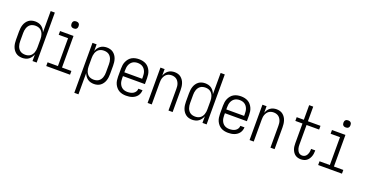

<svg xmlns="http://www.w3.org/2000/svg" viewBox="-37 -1587 5075 2654"><g transform="rotate(20 2500.0 -260.0)"><path d="M223 8Q198 8 173.5 1.5Q149 -5 129 -20Q109 -35 94.5 -56Q80 -77 72 -101Q64 -125 61 -150Q58 -175 58 -200V-320Q58 -345 61 -370Q64 -395 72 -419Q80 -443 94.5 -464Q109 -485 129 -500Q149 -515 173.5 -521.5Q198 -528 223 -528Q248 -528 272.5 -521.5Q297 -515 316.5 -500.5Q336 -486 350.5 -465.5Q365 -445 373 -422V-735H434V0H373V-98Q365 -75 350.5 -54.5Q336 -34 316.5 -19.5Q297 -5 272.5 1.5Q248 8 223 8ZM246 -47Q265 -47 283.5 -51.5Q302 -56 317.5 -66.5Q333 -77 344 -92.5Q355 -108 361.5 -126Q368 -144 370.5 -162.5Q373 -181 373 -200V-320Q373 -339 370.5 -357.5Q368 -376 361.5 -394Q355 -412 344 -427.5Q333 -443 317.5 -453.5Q302 -464 283.5 -468.5Q265 -473 246 -473Q227 -473 208.5 -468.5Q190 -464 174.5 -453.5Q159 -443 148 -427.5Q137 -412 130.5 -394Q124 -376 121.5 -357.5Q119 -339 119 -320V-200Q119 -181 121.5 -162.5Q124 -144 130.5 -126Q137 -108 148 -92.5Q159 -77 174.5 -66.5Q190 -56 208.5 -51.5Q227 -47 246 -47Z M575 0V-55H727V-465H589V-520H787V-55H925V0ZM755 -618Q744 -618 734 -621Q724 -624 716.5 -631.5Q709 -639 706 -649Q703 -659 703 -670Q703 -681 706 -691Q709 -701 716.5 -708.5Q724 -716 734 -719Q744 -722 755 -722Q766 -722 776 -719Q786 -716 793.5 -708.5Q801 -701 804 -691Q807 -681 807 -670Q807 -659 804 -649Q801 -639 793.5 -631.5Q786 -624 776 -621Q766 -618 755 -618Z M1066 215V-520H1127V-422Q1135 -445 1149.5 -465.5Q1164 -486 1183.5 -500.5Q1203 -515 1227.5 -521.5Q1252 -528 1277 -528Q1302 -528 1326.5 -521.5Q1351 -515 1371 -500Q1391 -485 1405.5 -464Q1420 -443 1428 -419Q1436 -395 1439 -370Q1442 -345 1442 -320V-200Q1442 -175 1439 -150Q1436 -125 1428 -101Q1420 -77 1405.5 -56Q1391 -35 1371 -20Q1351 -5 1326.5 1.5Q1302 8 1277 8Q1252 8 1227.5 1.5Q1203 -5 1183.5 -19.5Q1164 -34 1149.5 -54.5Q1135 -75 1127 -98V215ZM1254 -47Q1273 -47 1291.5 -51.5Q1310 -56 1325.5 -66.5Q1341 -77 1352 -92.5Q1363 -108 1369.5 -126Q1376 -144 1378.5 -162.5Q1381 -181 1381 -200V-320Q1381 -339 1378.5 -357.5Q1376 -376 1369.5 -394Q1363 -412 1352 -427.5Q1341 -443 1325.5 -453.5Q1310 -464 1291.5 -468.5Q1273 -473 1254 -473Q1235 -473 1216.5 -468.5Q1198 -464 1182.5 -453.5Q1167 -443 1156 -427.5Q1145 -412 1138.5 -394Q1132 -376 1129.5 -357.5Q1127 -339 1127 -320V-200Q1127 -181 1129.5 -162.5Q1132 -144 1138.5 -126Q1145 -108 1156 -92.5Q1167 -77 1182.5 -66.5Q1198 -56 1216.5 -51.5Q1235 -47 1254 -47Z M1750 8Q1723 8 1696.5 2.5Q1670 -3 1647 -16Q1624 -29 1606 -50Q1588 -71 1577 -95.5Q1566 -120 1562 -146.5Q1558 -173 1558 -200V-320Q1558 -347 1562 -373.5Q1566 -400 1577 -424.5Q1588 -449 1605.5 -470Q1623 -491 1646.5 -504Q1670 -517 1696.5 -522.5Q1723 -528 1750 -528Q1777 -528 1803.5 -522.5Q1830 -517 1853.5 -504Q1877 -491 1894.5 -470Q1912 -449 1923 -424.5Q1934 -400 1938 -373.5Q1942 -347 1942 -320V-232H1619V-200Q1619 -181 1621.5 -162Q1624 -143 1631 -125Q1638 -107 1649.5 -92Q1661 -77 1677 -66.5Q1693 -56 1712 -51.5Q1731 -47 1750 -47Q1772 -47 1794.5 -51.5Q1817 -56 1836 -67.5Q1855 -79 1867 -98.5Q1879 -118 1879 -141H1940Q1939 -118 1932 -96.5Q1925 -75 1911.5 -57Q1898 -39 1879 -26Q1860 -13 1839 -5.5Q1818 2 1795.5 5Q1773 8 1750 8ZM1619 -288H1881V-320Q1881 -339 1878.5 -358Q1876 -377 1869 -395Q1862 -413 1850.5 -428Q1839 -443 1823 -453.5Q1807 -464 1788 -468.5Q1769 -473 1750 -473Q1731 -473 1712 -468.5Q1693 -464 1677 -453.5Q1661 -443 1649.5 -428Q1638 -413 1631 -395Q1624 -377 1621.5 -358Q1619 -339 1619 -320Z M2066 0V-520H2127V-423Q2135 -446 2148.5 -466Q2162 -486 2181.5 -500.5Q2201 -515 2225 -521.5Q2249 -528 2273 -528Q2298 -528 2322 -521.5Q2346 -515 2365.5 -499.5Q2385 -484 2399 -463Q2413 -442 2420.5 -418Q2428 -394 2431 -369.5Q2434 -345 2434 -320V0H2373V-320Q2373 -339 2371 -357.5Q2369 -376 2362.5 -393.5Q2356 -411 2345.5 -426.5Q2335 -442 2320 -452.5Q2305 -463 2287 -468Q2269 -473 2250 -473Q2231 -473 2213 -468Q2195 -463 2180 -452.5Q2165 -442 2154.5 -426.5Q2144 -411 2137.5 -393.5Q2131 -376 2129 -357.5Q2127 -339 2127 -320V0Z M2723 8Q2698 8 2673.5 1.5Q2649 -5 2629 -20Q2609 -35 2594.5 -56Q2580 -77 2572 -101Q2564 -125 2561 -150Q2558 -175 2558 -200V-320Q2558 -345 2561 -370Q2564 -395 2572 -419Q2580 -443 2594.5 -464Q2609 -485 2629 -500Q2649 -515 2673.5 -521.5Q2698 -528 2723 -528Q2748 -528 2772.5 -521.5Q2797 -515 2816.5 -500.5Q2836 -486 2850.5 -465.5Q2865 -445 2873 -422V-735H2934V0H2873V-98Q2865 -75 2850.5 -54.5Q2836 -34 2816.5 -19.5Q2797 -5 2772.5 1.5Q2748 8 2723 8ZM2746 -47Q2765 -47 2783.5 -51.5Q2802 -56 2817.5 -66.5Q2833 -77 2844 -92.5Q2855 -108 2861.5 -126Q2868 -144 2870.5 -162.5Q2873 -181 2873 -200V-320Q2873 -339 2870.5 -357.5Q2868 -376 2861.5 -394Q2855 -412 2844 -427.5Q2833 -443 2817.5 -453.5Q2802 -464 2783.5 -468.5Q2765 -473 2746 -473Q2727 -473 2708.5 -468.5Q2690 -464 2674.5 -453.5Q2659 -443 2648 -427.5Q2637 -412 2630.5 -394Q2624 -376 2621.5 -357.5Q2619 -339 2619 -320V-200Q2619 -181 2621.5 -162.5Q2624 -144 2630.5 -126Q2637 -108 2648 -92.5Q2659 -77 2674.5 -66.5Q2690 -56 2708.5 -51.5Q2727 -47 2746 -47Z M3250 8Q3223 8 3196.5 2.5Q3170 -3 3147 -16Q3124 -29 3106 -50Q3088 -71 3077 -95.5Q3066 -120 3062 -146.5Q3058 -173 3058 -200V-320Q3058 -347 3062 -373.5Q3066 -400 3077 -424.5Q3088 -449 3105.5 -470Q3123 -491 3146.5 -504Q3170 -517 3196.5 -522.5Q3223 -528 3250 -528Q3277 -528 3303.5 -522.5Q3330 -517 3353.5 -504Q3377 -491 3394.5 -470Q3412 -449 3423 -424.5Q3434 -400 3438 -373.5Q3442 -347 3442 -320V-232H3119V-200Q3119 -181 3121.5 -162Q3124 -143 3131 -125Q3138 -107 3149.5 -92Q3161 -77 3177 -66.5Q3193 -56 3212 -51.5Q3231 -47 3250 -47Q3272 -47 3294.5 -51.5Q3317 -56 3336 -67.5Q3355 -79 3367 -98.5Q3379 -118 3379 -141H3440Q3439 -118 3432 -96.5Q3425 -75 3411.5 -57Q3398 -39 3379 -26Q3360 -13 3339 -5.5Q3318 2 3295.5 5Q3273 8 3250 8ZM3119 -288H3381V-320Q3381 -339 3378.5 -358Q3376 -377 3369 -395Q3362 -413 3350.5 -428Q3339 -443 3323 -453.5Q3307 -464 3288 -468.5Q3269 -473 3250 -473Q3231 -473 3212 -468.5Q3193 -464 3177 -453.5Q3161 -443 3149.5 -428Q3138 -413 3131 -395Q3124 -377 3121.5 -358Q3119 -339 3119 -320Z M3566 0V-520H3627V-423Q3635 -446 3648.5 -466Q3662 -486 3681.5 -500.5Q3701 -515 3725 -521.5Q3749 -528 3773 -528Q3798 -528 3822 -521.5Q3846 -515 3865.5 -499.5Q3885 -484 3899 -463Q3913 -442 3920.5 -418Q3928 -394 3931 -369.5Q3934 -345 3934 -320V0H3873V-320Q3873 -339 3871 -357.5Q3869 -376 3862.5 -393.5Q3856 -411 3845.5 -426.5Q3835 -442 3820 -452.5Q3805 -463 3787 -468Q3769 -473 3750 -473Q3731 -473 3713 -468Q3695 -463 3680 -452.5Q3665 -442 3654.5 -426.5Q3644 -411 3637.5 -393.5Q3631 -376 3629 -357.5Q3627 -339 3627 -320V0Z M4321 8Q4299 8 4277.5 2.5Q4256 -3 4238 -16Q4220 -29 4207.5 -48Q4195 -67 4187.5 -87.5Q4180 -108 4177.5 -130.5Q4175 -153 4175 -175V-465H4070V-520H4175V-735H4235V-520H4420V-465H4235V-175Q4235 -160 4236.5 -145.5Q4238 -131 4242 -117.5Q4246 -104 4252.5 -91Q4259 -78 4269 -67.5Q4279 -57 4293 -52Q4307 -47 4321 -47Q4335 -47 4348.5 -52Q4362 -57 4372 -66.5Q4382 -76 4389 -88.5Q4396 -101 4400 -114Q4404 -127 4405.5 -141Q4407 -155 4407 -169V-176H4468V-166Q4468 -145 4464.5 -123.5Q4461 -102 4453 -82Q4445 -62 4432.5 -44.5Q4420 -27 4402.5 -15Q4385 -3 4364 2.5Q4343 8 4321 8Z M4575 0V-55H4727V-465H4589V-520H4787V-55H4925V0ZM4755 -618Q4744 -618 4734 -621Q4724 -624 4716.5 -631.5Q4709 -639 4706 -649Q4703 -659 4703 -670Q4703 -681 4706 -691Q4709 -701 4716.5 -708.5Q4724 -716 4734 -719Q4744 -722 4755 -722Q4766 -722 4776 -719Q4786 -716 4793.5 -708.5Q4801 -701 4804 -691Q4807 -681 4807 -670Q4807 -659 4804 -649Q4801 -639 4793.5 -631.5Q4786 -624 4776 -621Q4766 -618 4755 -618Z"/></g></svg>

Font: Iosevka Fixed Light
Style: Regular
Weight: 300
Monospace: yes
Designer: Belleve Invis
Foundry: Belleve Invis
Version: Version 32.3.0